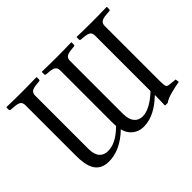

<svg xmlns="http://www.w3.org/2000/svg" viewBox="-134 -887 1139 1139"><g transform="rotate(-45 436.0 -317.5)"><path d="M766 -116V-574C766 -602 781.2 -612.9 821 -616L847 -618C852 -618.4 855 -621 855 -626V-645L853 -647C804 -646 775 -645 725 -645C677 -645 653 -646 603 -647L601 -645V-626C601 -621 605 -618.3 609 -618L631 -616C670.9 -612.4 685 -604 685 -574V-110C634 -61 585 -36 547 -36C506 -36 474 -63 474 -129V-574C474 -602 489.1 -612.2 529 -616L550 -618C555 -618.4 558 -621 558 -626V-645L556 -647C507 -646 481 -645 433 -645C385 -645 361 -646 311 -647L309 -645V-626C309 -621 313 -618.3 317 -618L339 -616C376.9 -612.6 393 -604 393 -574V-149C393 -134 393 -122 394 -108C342 -56 298 -36 255 -36C214 -36 182 -61 182 -127V-574C182 -602 196 -612.1 237 -616L258 -618C263 -618.4 266 -621 266 -626V-645L264 -647C215 -646 189 -645 141 -645C91 -645 64 -646 14 -647L12 -645V-626C12 -621 16 -618.3 20 -618L47 -616C86.3 -613.1 101 -604 101 -574V-150C101 -61 122 12 216 12C275 12 338 -14 400 -74C410 -27 449 12 508 12C575 12 634 -25 685 -74L687 -73L685 12H708C730 -6 780 -19 842 -30L839 -53L791 -58C769.6 -60.2 766 -66 766 -116Z"/></g></svg>

Font: Libertinus Math
Style: Regular
Weight: 400
Designer: Philipp H. Poll
Foundry: Khaled Hosny
Version: Version 6.2